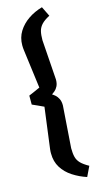

<svg xmlns="http://www.w3.org/2000/svg" viewBox="-131 -740 490 931"><g transform="rotate(-15 114.0 -275.0)"><path d="M184 151Q147 139 114.5 118Q82 97 63 66.5Q44 36 44 -4Q44 -7 44 -13Q44 -19 45 -25L72 -232Q58 -239 43 -245.5Q28 -252 15 -258V-303Q28 -309 43 -315Q58 -321 72 -328L47 -520Q46 -525 45.5 -534Q45 -543 45 -547Q45 -586 64 -616.5Q83 -647 114.5 -668.5Q146 -690 185 -701L209 -652Q182 -638 168.5 -623.5Q155 -609 150.5 -591Q146 -573 146 -546L160 -345Q160 -325 153.5 -312Q147 -299 138 -291.5Q129 -284 123 -280Q130 -276 138.5 -268.5Q147 -261 153.5 -248Q160 -235 160 -215L145 -4Q145 22 149.5 40Q154 58 167.5 72Q181 86 208 101Z"/></g></svg>

Font: Faustina SemiBold
Style: Regular
Weight: 600
Designer: Alfonso Garcia
Foundry: http://www.omnibus-type.com
Version: Version 1.200